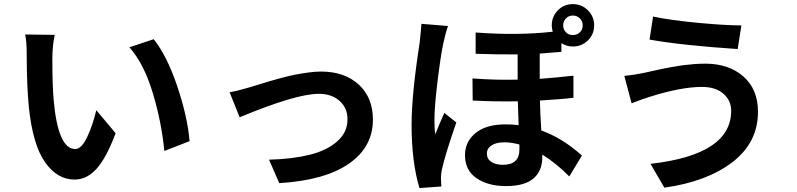

<svg xmlns="http://www.w3.org/2000/svg" viewBox="-20 -869 3946 951"><path d="M251 -696.3Q239.3 -639.6 239.3 -579.1Q239.3 -442.4 246.1 -371.1Q267.6 -130.9 352.5 -130.9Q383.8 -130.9 411.6 -189.9Q439.5 -249 457 -323.2L552.7 -209Q505.9 -85 457.5 -32.2Q409.2 20.5 349.6 20.5Q263.7 20.5 203.1 -65.4Q142.6 -151.4 123 -336.9Q112.3 -445.3 112.3 -600.6Q112.3 -665 104.5 -698.2ZM621.1 -634.8 741.2 -674.8Q806.6 -593.8 857.9 -441.9Q909.2 -290 918.9 -169.9L793.9 -121.1Q780.3 -263.7 736.8 -408.2Q693.4 -552.7 621.1 -634.8Z M1117.2 -412.1Q1157.2 -418.9 1219.7 -437.5Q1222.7 -438.5 1259.3 -449.7Q1295.9 -460.9 1315.4 -466.8Q1335 -472.7 1375 -483.4Q1415 -494.1 1443.4 -499.5Q1471.7 -504.9 1506.8 -509.8Q1542 -514.6 1570.3 -514.6Q1686.5 -514.6 1756.8 -450.2Q1827.1 -385.7 1827.1 -276.4Q1827.1 -140.6 1708 -58.1Q1588.9 24.4 1363.3 38.1L1312.5 -78.1Q1427.7 -81.1 1512.7 -102.1Q1597.7 -123 1649.4 -168Q1701.2 -212.9 1701.2 -278.3Q1701.2 -334 1662.1 -369.1Q1623 -404.3 1558.6 -404.3Q1446.3 -404.3 1167 -288.1Z M2320.3 -480.5Q2436.5 -471.7 2543.9 -474.6V-599.6Q2451.2 -598.6 2335.9 -602.5V-708Q2543 -692.4 2717.8 -711.9Q2712.9 -728.5 2712.9 -743.2Q2712.9 -787.1 2743.2 -817.9Q2773.4 -848.6 2817.4 -848.6Q2861.3 -848.6 2892.1 -817.9Q2922.9 -787.1 2922.9 -743.2Q2922.9 -699.2 2892.1 -668.9Q2861.3 -638.7 2817.4 -638.7Q2786.1 -638.7 2760.7 -655.3V-612.3L2653.3 -603.5V-478.5Q2722.7 -483.4 2820.3 -494.1V-384.8Q2767.6 -377.9 2654.3 -371.1Q2655.3 -313.5 2661.1 -222.7Q2765.6 -185.5 2862.3 -98.6L2799.8 4.9Q2737.3 -58.6 2666 -103.5V-89.8Q2666 -22.5 2622.1 15.1Q2578.1 52.7 2486.3 52.7Q2397.5 52.7 2340.3 13.7Q2283.2 -25.4 2283.2 -100.6Q2283.2 -167 2335.4 -210Q2387.7 -252.9 2482.4 -252.9Q2520.5 -252.9 2548.8 -249Q2546.9 -285.2 2544.9 -367.2Q2426.8 -365.2 2321.3 -371.1ZM2018.6 -250Q2018.6 -400.4 2058.6 -657.2Q2066.4 -730.5 2067.4 -751L2199.2 -740.2Q2188.5 -712.9 2175.8 -654.3Q2163.1 -595.7 2147.5 -469.2Q2131.8 -342.8 2131.8 -274.4Q2131.8 -231.4 2135.7 -203.1Q2155.3 -252.9 2180.7 -309.6L2240.2 -262.7Q2184.6 -101.6 2168.9 -30.3Q2164.1 -7.8 2164.1 14.6Q2164.1 27.3 2166 54.7L2057.6 62.5Q2018.6 -67.4 2018.6 -250ZM2391.6 -108.4Q2391.6 -82 2413.1 -67.4Q2434.6 -52.7 2471.7 -52.7Q2552.7 -52.7 2552.7 -128.9V-153.3Q2512.7 -164.1 2478.5 -164.1Q2437.5 -164.1 2414.6 -148.9Q2391.6 -133.8 2391.6 -108.4ZM2783.2 -777.8Q2769.5 -763.7 2769.5 -743.2Q2769.5 -722.7 2783.2 -709Q2796.9 -695.3 2817.4 -695.3Q2837.9 -695.3 2852.1 -709Q2866.2 -722.7 2866.2 -743.2Q2866.2 -763.7 2852.1 -777.8Q2837.9 -792 2817.4 -792Q2796.9 -792 2783.2 -777.8Z M3601.6 -320.3Q3601.6 -371.1 3563 -404.8Q3524.4 -438.5 3457 -438.5Q3354.5 -438.5 3202.1 -390.6Q3170.9 -381.8 3108.4 -357.4L3072.3 -493.2Q3123 -498 3177.7 -509.8Q3182.6 -510.7 3215.3 -518.1Q3248 -525.4 3261.7 -528.3Q3275.4 -531.2 3308.1 -537.1Q3340.8 -543 3362.8 -545.9Q3384.8 -548.8 3415.5 -551.3Q3446.3 -553.7 3473.6 -553.7Q3589.8 -553.7 3662.1 -490.2Q3734.4 -426.8 3734.4 -315.4Q3734.4 -163.1 3607.9 -65.9Q3481.4 31.2 3270.5 60.5L3202.1 -57.6Q3601.6 -102.5 3601.6 -320.3ZM3197.3 -672.9 3214.8 -787.1Q3295.9 -769.5 3433.1 -756.3Q3570.3 -743.2 3652.3 -743.2L3633.8 -626Q3356.4 -644.5 3197.3 -672.9Z"/></svg>

Font: Min Sans Bold
Style: Regular
Weight: 700
Designer: Jinseong-Kim, NotoSansCJK, Nunito
Foundry: Jinseong-Kim
Version: Version 1.400;Glyphs 3.1.2 (3151)